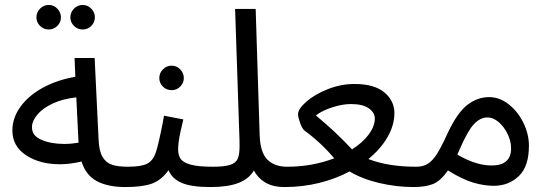

<svg xmlns="http://www.w3.org/2000/svg" viewBox="-20 -750 2215 775"><path d="M536 -38Q536 -21 521.5 -8Q507 5 486 5Q416 5 371.5 -18.5Q327 -42 309 -98Q262 -87 222 -87Q140 -87 85 -123.5Q30 -160 30 -223Q30 -275 63.5 -320.5Q97 -366 155 -397Q213 -428 284 -440L281 -516H362L378 -186Q380 -140 394 -116.5Q408 -93 432 -85Q456 -77 496 -77Q516 -77 526 -66Q536 -55 536 -38ZM240 -169Q267 -169 297 -174L288 -357Q233 -351 192.5 -332Q152 -313 130.5 -287Q109 -261 109 -236Q109 -202 147.5 -185.5Q186 -169 240 -169ZM127 -680Q127 -700 141.5 -715Q156 -730 177 -730Q197 -730 211.5 -715Q226 -700 226 -680Q226 -660 211.5 -645.5Q197 -631 177 -631Q156 -631 141.5 -645.5Q127 -660 127 -680ZM264 -680Q264 -700 278.5 -715Q293 -730 314 -730Q334 -730 348.5 -715Q363 -700 363 -680Q363 -660 348.5 -645.5Q334 -631 314 -631Q293 -631 278.5 -645.5Q264 -660 264 -680Z M879 -38Q879 -21 864.5 -8Q850 5 829 5Q753 5 714 -11.5Q675 -28 660 -63Q632 -23 593.5 -9Q555 5 486 5L496 -77Q551 -77 574.5 -89.5Q598 -102 609 -135Q620 -168 637 -255Q638 -262 642 -283L720 -268Q718 -261 708.5 -218Q699 -175 699 -147Q699 -124 709 -109Q719 -94 749.5 -85.5Q780 -77 839 -77Q859 -77 869 -66Q879 -55 879 -38ZM623 -435Q623 -455 637.5 -470Q652 -485 673 -485Q693 -485 707.5 -470Q722 -455 722 -435Q722 -415 707.5 -400.5Q693 -386 673 -386Q652 -386 637.5 -400.5Q623 -415 623 -435Z M1179 -38Q1179 -21 1164.5 -8Q1150 5 1129 5Q1081 5 1050.5 -13.5Q1020 -32 1005 -62Q985 -28 942.5 -11.5Q900 5 829 5L838 -77Q886 -77 909 -84.5Q932 -92 939.5 -109Q947 -126 947 -160Q947 -188 946 -205L929 -714H1012L1028 -207Q1030 -135 1059 -106Q1088 -77 1139 -77Q1159 -77 1169 -66Q1179 -55 1179 -38Z M1700 -38Q1700 -21 1685.5 -8Q1671 5 1650 5Q1581 5 1512 -11Q1443 -27 1391 -58Q1335 -28 1268 -11.5Q1201 5 1129 5L1139 -77Q1240 -77 1329 -111Q1276 -174 1209 -223Q1200 -230 1191.5 -253.5Q1183 -277 1183 -289Q1183 -310 1216.5 -339.5Q1250 -369 1303 -390Q1356 -411 1411 -411Q1491 -411 1531.5 -377Q1572 -343 1572 -294Q1572 -245 1544.5 -197Q1517 -149 1467 -108Q1547 -77 1660 -77Q1680 -77 1690 -66Q1700 -55 1700 -38ZM1401 -147Q1445 -175 1469 -208Q1493 -241 1493 -272Q1493 -295 1469 -312.5Q1445 -330 1396 -330Q1362 -330 1320.5 -316.5Q1279 -303 1255 -284Q1334 -219 1401 -147Z M2115 -162Q2115 -78 2074 -39Q2033 0 1973 0Q1935 0 1891.5 -12.5Q1848 -25 1788 -62Q1759 -20 1728.5 -7.5Q1698 5 1650 5L1660 -77Q1688 -77 1707 -89Q1726 -101 1743 -127.5Q1760 -154 1783 -204Q1823 -292 1864.5 -325Q1906 -358 1954 -358Q1997 -358 2034 -328.5Q2071 -299 2093 -253.5Q2115 -208 2115 -162ZM2043 -151Q2043 -180 2029 -209Q2015 -238 1993 -257Q1971 -276 1948 -276Q1919 -276 1894 -250Q1869 -224 1837 -151L1826 -126Q1901 -82 1964 -82Q2043 -82 2043 -151Z"/></svg>

Font: Noto Sans Arabic
Style: Regular
Weight: 400
Designer: Nadine Chahine
Foundry: Monotype Imaging Inc.
Version: Version 1.001